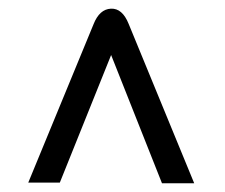

<svg xmlns="http://www.w3.org/2000/svg" viewBox="-20 -546 513 438"><path d="M349.5 -128 233.5 -420.5 116.5 -129.5H44.5L193.5 -491Q207 -525 233 -526.2Q259 -527.5 273.5 -491.5L423 -128Z"/></svg>

Font: Public Sans
Style: Regular
Weight: 400
Designer: The Public Sans project authors (U.S. Web Design System). Libre Franklin designed by Pablo Impallari and Rodrigo Fuenzal
Version: Version 1.008; ttfautohint (v1.8.1) -l 8 -r 50 -G 200 -x 14 